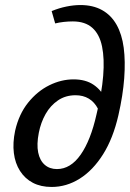

<svg xmlns="http://www.w3.org/2000/svg" viewBox="-20 -731 515 762"><path d="M185 11Q142 11 110.5 -5.5Q79 -22 59.5 -52.5Q40 -83 35 -123.5Q30 -164 40 -212Q55 -278 91.5 -323.5Q128 -369 175.5 -392.5Q223 -416 272 -416Q320 -416 351.5 -394.5Q383 -373 398 -338L369 -299Q355 -326 332.5 -339.5Q310 -353 280 -353Q240 -353 210 -332.5Q180 -312 161 -278.5Q142 -245 134 -204Q125 -158 131.5 -126Q138 -94 157.5 -77Q177 -60 206 -60Q260 -60 300 -117Q340 -174 363 -277Q384 -362 389.5 -430Q395 -498 385 -546.5Q375 -595 346.5 -620.5Q318 -646 269 -646Q251 -646 233 -644Q215 -642 199 -638L185 -687Q214 -699 243.5 -705Q273 -711 299 -711Q349 -711 385 -691Q421 -671 442.5 -633Q464 -595 471 -541.5Q478 -488 473 -420.5Q468 -353 450 -274Q429 -182 389 -118.5Q349 -55 296.5 -22Q244 11 185 11Z"/></svg>

Font: Ysabeau SemiBold
Style: Italic
Weight: 600
Italic angle: -12°
Designer: Christian Thalmann (Catharsis Fonts)
Version: Version 2.002